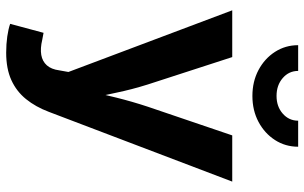

<svg xmlns="http://www.w3.org/2000/svg" viewBox="-206 -595 1009 637"><g transform="rotate(90 298.5 -276.5)"><path d="M59.1 194.3 88.9 83.5 112.3 87.9Q140.6 94.7 162.1 91.1Q183.6 87.4 196.8 72.5Q210 57.6 213.4 31.2L218.8 1L14.2 -542.5H169.4L260.3 -262.2Q276.9 -209.5 287.8 -156.7Q298.8 -104 312 -46.9H277.3Q290.5 -104 303.7 -157.2Q316.9 -210.4 334 -262.2L429.2 -542.5H582.5L351.1 65.9Q334.5 109.9 308.8 141.6Q283.2 173.3 245.6 190.4Q208 207.5 154.8 207.5Q126.5 207.5 101.1 203.9Q75.7 200.2 59.1 194.3ZM298.3 -609.4Q250.5 -609.4 212.4 -629.6Q174.3 -649.9 152.1 -684.3Q129.9 -718.8 129.9 -761.2H215.3Q215.3 -730.5 239 -710Q262.7 -689.5 298.3 -689.5Q333.5 -689.5 356.9 -710Q380.4 -730.5 380.4 -761.2H466.8Q466.8 -718.8 444.6 -684.3Q422.4 -649.9 384.3 -629.6Q346.2 -609.4 298.3 -609.4Z"/></g></svg>

Font: Inter 16pt
Style: Bold
Weight: 700
Version: Version 4.001;git-66647c0bb